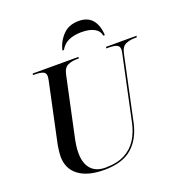

<svg xmlns="http://www.w3.org/2000/svg" viewBox="-161 -1062 1133 1208"><g transform="rotate(-20 405.0 -458.0)"><path d="M332 10Q221 10 161 -35.5Q101 -81 101 -163Q101 -179 104.5 -207Q108 -235 112 -252L193 -632Q195 -640 196.5 -650.5Q198 -661 198 -666Q198 -690 178 -697Q158 -704 126 -704H113L115 -714H421L420 -704H407Q374 -704 346.5 -692Q319 -680 310 -636L227 -248Q221 -221 217.5 -196Q214 -171 214 -145Q214 -76 247 -38.5Q280 -1 343 -1Q422 -1 473 -28Q524 -55 553.5 -101.5Q583 -148 596 -209L687 -637Q689 -644 690 -652.5Q691 -661 691 -666Q691 -690 671 -697Q651 -704 619 -704H604L606 -714H810L808 -704H794Q761 -704 733.5 -692Q706 -680 697 -635L606 -208Q584 -104 519 -47Q454 10 332 10ZM340 -786Q353 -843 392.5 -884.5Q432 -926 499 -926Q559 -926 590 -889Q621 -852 624 -786H614Q608 -820 576 -837Q544 -854 492 -854Q441 -854 405.5 -838Q370 -822 350 -786Z"/></g></svg>

Font: Noto Serif Display Medium
Style: Italic
Weight: 500
Italic angle: -12°
Designer: Monotype Design Team
Foundry: Monotype Imaging Inc.
Version: Version 2.009